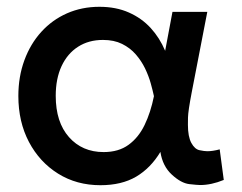

<svg xmlns="http://www.w3.org/2000/svg" viewBox="-20 -530 712 565"><path d="M275.5 15Q205.5 15 151 -19Q96.5 -53 65.2 -112.2Q34 -171.5 34 -247.5Q34 -304.5 51.8 -352.8Q69.5 -401 101.5 -436.2Q133.5 -471.5 177.2 -490.8Q221 -510 272.5 -510Q321.5 -510 359.2 -493.2Q397 -476.5 423.5 -447.5Q450 -418.5 466 -380.5L487.5 -495H590L544.5 -260Q533.5 -203 533.2 -183.8Q533 -164.5 533 -162.5Q533 -128 543 -109.5Q553 -91 567.2 -88Q581.5 -85 590 -85Q606 -85 626.5 -90.5L638.5 -0.5Q602 14.5 569 14.5Q561 14.5 537 11.8Q513 9 485.8 -16Q458.5 -41 452 -83Q423.5 -35.5 380.8 -10.2Q338 15 275.5 15ZM285 -82.5Q329 -82.5 358.2 -103.8Q387.5 -125 405.5 -162.2Q423.5 -199.5 433 -247Q429.5 -263.5 423.5 -285Q417.5 -306.5 406.8 -328.8Q396 -351 379.5 -370Q363 -389 339.2 -400.8Q315.5 -412.5 283 -412.5Q241 -412.5 209.8 -392.5Q178.5 -372.5 161.2 -335.5Q144 -298.5 144 -248Q144 -170.5 183 -126.5Q222 -82.5 285 -82.5Z"/></svg>

Font: Geologica EX
Style: Regular
Weight: 400
Designer: Sindre Bremnes, Frode Helland
Foundry: Monokrom Skriftforlag AS
Version: Version 1.010;gftools[0.9.28]